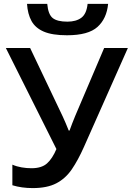

<svg xmlns="http://www.w3.org/2000/svg" viewBox="-20 -962 681 992"><path d="M640.6 -713.9 413.6 -202.6Q383.3 -134.3 350.8 -86.9Q318.4 -39.6 271 -14.9Q223.6 9.8 148.9 9.8Q91.8 9.8 43.9 -4.9V-111.3Q65.9 -101.6 91.6 -97.2Q117.2 -92.8 142.6 -92.8Q195.3 -92.8 223.1 -117.9Q251 -143.1 271.5 -191.9L10.3 -713.9H135.7L304.2 -359.9Q310.1 -346.7 319.6 -325.2Q329.1 -303.7 335 -287.6H339.4Q344.2 -301.8 353 -324.2Q361.8 -346.7 368.7 -363.3L518.1 -713.9ZM538.6 -941.9Q531.2 -865.7 483.6 -822.8Q436 -779.8 326.2 -779.8Q250 -779.8 206.3 -798.6Q162.6 -817.4 142.8 -853.5Q123 -889.6 119.6 -941.9H224.1Q229 -887.2 252.4 -868.7Q275.9 -850.1 328.1 -850.1Q373 -850.1 400.1 -870.1Q427.2 -890.1 432.6 -941.9Z"/></svg>

Font: Open Sans SemiBold
Style: Regular
Weight: 600
Designer: Monotype Design Team
Foundry: Monotype Imaging Inc.
Version: Version 3.003; ttfautohint (v1.8.4)